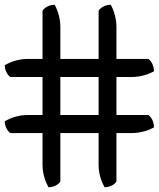

<svg xmlns="http://www.w3.org/2000/svg" viewBox="-144 -672 668 808"><path d="M504 -136C481 -123 447 -112 410 -112H346V92C338 105 318 116 296 116C283 93 271 59 271 23V-112H110V92C102 105 82 116 60 116C47 93 35 59 35 23V-112H-100C-113 -120 -124 -140 -124 -162C-101 -175 -66 -188 -30 -188H35V-348H-100C-113 -356 -124 -376 -124 -398C-101 -411 -66 -424 -30 -424H35V-627C44 -641 64 -652 86 -652C99 -629 110 -595 110 -558V-424H271V-627C280 -641 300 -652 322 -652C335 -629 346 -595 346 -558V-424H480C494 -415 504 -394 504 -372C481 -359 447 -348 410 -348H346V-188H480C494 -179 504 -158 504 -136ZM271 -188V-348H110V-188Z"/></svg>

Font: Snowfall
Style: Rev
Weight: 400
Designer: Jasper
Foundry: Cannot Into Space Fonts
Version: Version 0.9